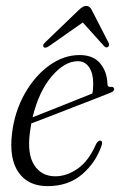

<svg xmlns="http://www.w3.org/2000/svg" viewBox="-20 -626 409 654"><path d="M326 -130Q306 -71.5 259.2 -31.8Q212.5 8 142 8Q75.5 8 43 -39Q10.5 -86 21 -172Q30 -246 64 -306.5Q98 -367 147.5 -402.8Q197 -438.5 251 -438.5Q298 -438.5 321.5 -409.8Q345 -381 346 -339.5Q346.5 -328.5 357.5 -330Q366.5 -331 368.5 -324.5Q371 -316 357 -310.5Q340 -303.5 305.8 -290.2Q271.5 -277 230.2 -261Q189 -245 150.5 -230Q112 -215 86.5 -205.5Q84 -191 82 -176Q72 -102 96.5 -63.8Q121 -25.5 168.5 -25.5Q207.5 -25.5 245 -51.8Q282.5 -78 307.5 -136Q315 -148 321.5 -147Q331 -146 326 -130ZM245 -417.5Q200 -417.5 156 -365.8Q112 -314 91 -226.5Q119 -237.5 157.5 -252.8Q196 -268 233.2 -283Q270.5 -298 294.5 -307.5Q297.5 -320.5 297.5 -342Q297.5 -375.5 283.8 -396.5Q270 -417.5 245 -417.5ZM146.5 -468.5Q133.5 -460 128.5 -466Q124 -472 132.5 -480.5L248.5 -592Q263 -606 273.5 -606Q285.5 -606 292.5 -592L350 -480Q354.5 -471 347.5 -466Q341 -461.5 334 -469.5L262 -549.5Z"/></svg>

Font: Fraunces 144pt Soft Light
Style: Italic
Weight: 300
Italic angle: -16°
Version: Version 1.000;[b76b70a41]